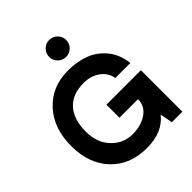

<svg xmlns="http://www.w3.org/2000/svg" viewBox="-266 -1149 1312 1312"><g transform="rotate(-45 390.5 -492.5)"><path d="M493.2 -850.1Q469.2 -826.2 435.1 -826.2Q400.9 -826.2 377 -850.1Q353 -874 353 -908Q353 -941.9 377 -966.1Q400.9 -990.2 435.1 -990.2Q469.2 -990.2 493.2 -966.1Q517.1 -941.9 517.1 -908Q517.1 -874 493.2 -850.1ZM731.9 -400.9V-249V0H630.9L612.8 -90.8Q537.6 5.4 384.8 4.9Q223.6 4.9 126.2 -97.7Q28.8 -200.2 28.8 -371.1Q28.8 -542 125.5 -647Q222.2 -752 377.9 -752Q466.8 -752 537.8 -724.4Q608.9 -696.8 657.5 -636Q706.1 -575.2 715.8 -486.8H570.8Q561 -544.9 512 -580.6Q462.9 -616.2 393.1 -616.2Q284.2 -616.2 226.6 -552Q168.9 -487.8 168.9 -371.1Q168.9 -262.2 231.9 -196.5Q294.9 -130.9 383.8 -130.9Q464.8 -130.9 521.5 -169.4Q578.1 -208 578.1 -274.9H398.9V-400.9Z"/></g></svg>

Font: Oakes Grotesk
Style: Bold
Weight: 700
Designer: Samuel Oakes
Foundry: Samuel Oakes
Version: Version 1.0 | wf-rip DC20170320